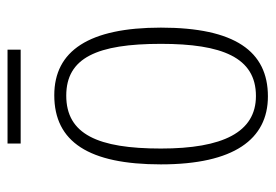

<svg xmlns="http://www.w3.org/2000/svg" viewBox="-128 -576 714 497"><g transform="rotate(-90 228.5 -327.0)"><path d="M106 -630H349V-664H106ZM228 10C345 10 406 -76 406 -267C406 -453 346 -543 231 -543C110 -543 52 -453 52 -267C52 -78 117 10 228 10ZM229 -21C135 -21 93 -107 93 -267C93 -430 130 -512 230 -512C328 -512 364 -432 364 -267C364 -109 329 -21 229 -21Z"/></g></svg>

Font: Noto Serif Georgian Condensed ExtraLight
Style: Regular
Weight: 200
Width: 3
Designer: Monotype Design Team, Akaki Razmadze
Foundry: Google LLC
Version: Version 2.003